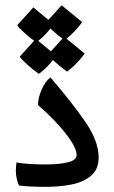

<svg xmlns="http://www.w3.org/2000/svg" viewBox="-20 -726 444 745"><path d="M156.7 -1Q92.3 -1 53.7 -6.3Q47.4 -20.5 44.4 -34.9Q41.5 -49.3 41.5 -64Q41.5 -72.3 42.2 -80.1Q43 -87.9 43.9 -95.7Q61 -92.3 89.6 -90.1Q118.2 -87.9 158.2 -87.9Q209 -87.9 243.2 -96.2Q277.3 -104.5 277.3 -124.5Q277.3 -152.8 237.5 -204.6Q197.8 -256.3 127.4 -318.8Q127.4 -345.7 141.8 -378.7Q156.2 -411.6 175.8 -425.3Q260.3 -327.6 311.5 -252.7Q362.8 -177.7 362.8 -115.7Q362.8 -67.9 332 -43Q301.3 -18.1 254.2 -9.5Q207 -1 156.7 -1ZM230 -570.3Q204.1 -588.9 181.9 -609.4Q159.7 -629.9 156.7 -636.7L219.2 -705.6L298.8 -640.1Q278.8 -612.8 257.1 -592.5Q235.4 -572.3 230 -570.3ZM129.9 -439.9Q104 -458.5 82 -478.8Q60.1 -499 56.6 -506.3L119.1 -575.2L198.7 -509.3Q171.4 -474.6 153.3 -458Q135.3 -441.4 129.9 -439.9ZM120.1 -562Q94.2 -580.6 72.3 -600.8Q50.3 -621.1 46.9 -628.4L109.4 -697.3L189 -631.3Q161.6 -596.7 143.6 -580.1Q125.5 -563.5 120.1 -562ZM239.7 -448.2Q213.9 -466.8 191.7 -487.3Q169.4 -507.8 166.5 -514.6L229 -583.5L308.6 -518.1Q288.6 -490.7 266.8 -470.5Q245.1 -450.2 239.7 -448.2Z"/></svg>

Font: Harmattan
Style: Bold
Weight: 700
Designer: George W. Nuss III and SIL International
Foundry: SIL International
Version: Version 4.000